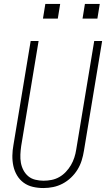

<svg xmlns="http://www.w3.org/2000/svg" viewBox="-20 -942 540 970"><path d="M199 8Q172 8 146 2Q120 -4 99.5 -19Q79 -34 66 -56Q53 -78 47.5 -103.5Q42 -129 42.5 -156Q43 -183 48 -210L135 -735H175L87 -204Q84 -183 83 -161.5Q82 -140 85.5 -120Q89 -100 98.5 -82Q108 -64 123 -51.5Q138 -39 158.5 -34Q179 -29 200 -29Q220 -29 240.5 -33Q261 -37 279.5 -47.5Q298 -58 313 -74Q328 -90 338.5 -108Q349 -126 355.5 -146Q362 -166 365 -186L456 -735H496L404 -180Q400 -155 392.5 -131Q385 -107 371.5 -85Q358 -63 338.5 -44.5Q319 -26 296 -14Q273 -2 248.5 3Q224 8 199 8ZM397 -848 409 -922H484L472 -848ZM197 -848 209 -922H284L272 -848Z"/></svg>

Font: Iosevka SS04 Extralight
Style: Italic
Weight: 200
Italic angle: -9°
Monospace: yes
Designer: Belleve Invis
Foundry: Belleve Invis
Version: Version 19.0.0; ttfautohint (v1.8.4)